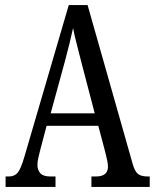

<svg xmlns="http://www.w3.org/2000/svg" viewBox="-20 -734 608 754"><path d="M2 0V-41H15Q37 -41 49.5 -56Q62 -71 76 -119L250 -714H324L502 -87Q510 -60 522.5 -50.5Q535 -41 560 -41H568V0H339V-41H357Q404 -41 404 -80Q404 -90 400.5 -106.5Q397 -123 393 -138L366 -240H163L138 -145Q135 -133 131 -116.5Q127 -100 127 -86Q127 -66 138.5 -53.5Q150 -41 177 -41H198V0ZM179 -289H352L302 -480Q291 -525 281.5 -560.5Q272 -596 267 -624Q261 -596 252.5 -561.5Q244 -527 234 -490Z"/></svg>

Font: Noto Serif Thai ExtraCondensed
Style: Regular
Weight: 400
Width: 2
Designer: Monotype Design Team
Foundry: Monotype Imaging Inc.
Version: Version 2.002; ttfautohint (v1.8.4.7-5d5b)